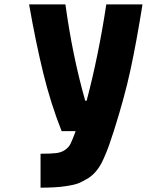

<svg xmlns="http://www.w3.org/2000/svg" viewBox="-20 -687 707 884"><path d="M378.9 -223.3Q433.6 -430.3 469.4 -666.7H636.1Q608.1 -491.5 580.7 -365.2Q553.4 -238.9 503.9 -83.3Q490.2 -40.4 481.1 -15.3Q472 9.8 457.7 42.3Q443.4 74.9 426.1 96.7Q408.9 118.5 388 132.2Q362.6 147.8 343.4 155.9Q324.2 164.1 279.6 170.6Q235 177.1 166.7 177.1V20.8Q214.2 20.8 238.6 17.9Q263 15 279.9 2.9Q296.9 -9.1 304.7 -25.1Q312.5 -41 325.5 -75.5Q327.5 -80.7 328.1 -83.3H263.7Q213.5 -210.3 179.4 -349.6Q145.2 -488.9 113.9 -666.7H281.2Q313.8 -429 372.4 -223.3Z"/></svg>

Font: TypoPRO Monoid
Style: Bold
Weight: 700
Width: 4
Monospace: yes
Designer: Andreas Larsen (@larsenwork)
Version: Version 0.61